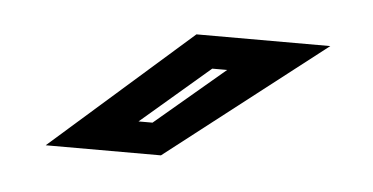

<svg xmlns="http://www.w3.org/2000/svg" viewBox="-27 -724 398 205"><g transform="rotate(5 172.0 -622.0)"><path d="M27 -556 177 -688H320.5L150.5 -556ZM123.5 -590H138.5L213 -653H197Z"/></g></svg>

Font: Tourney Thin
Style: Italic
Weight: 100
Italic angle: -12°
Designer: Tyler Finck
Foundry: Etcetera Type Co
Version: Version 1.015